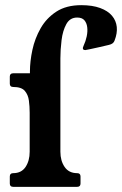

<svg xmlns="http://www.w3.org/2000/svg" viewBox="-20 -724 473 744"><path d="M96 -447Q96 -486 105.5 -530.5Q115 -575 137.5 -614.5Q160 -654 198.5 -679Q237 -704 295 -704Q338 -704 368 -693Q398 -682 414 -663Q430 -644 432.5 -619.5Q435 -595 424 -567Q420 -554 402 -550Q386 -546 365.5 -541.5Q345 -537 329 -533.5Q313 -530 311 -530Q303 -530 301.5 -534.5Q300 -539 304 -547Q312 -564 316 -583Q320 -602 318 -618.5Q316 -635 307 -645.5Q298 -656 279 -656Q251 -656 237 -630.5Q223 -605 218.5 -568Q214 -531 214 -498V-136Q214 -101 230.5 -77Q247 -53 279 -53Q292 -53 292 -40V-13Q292 0 279 0H31Q18 0 18 -13V-40Q18 -53 31 -53Q63 -53 79 -77Q95 -101 95 -136V-287Q95 -311 92 -334Q89 -357 76 -372Q63 -387 31 -387Q18 -387 18 -400V-427Q18 -440 31 -440H96Z"/></svg>

Font: Young Serif Light
Style: Regular
Weight: 300
Designer: Bastien Sozeau
Foundry: NBR — Bastien Sozeau
Version: Version 5.001